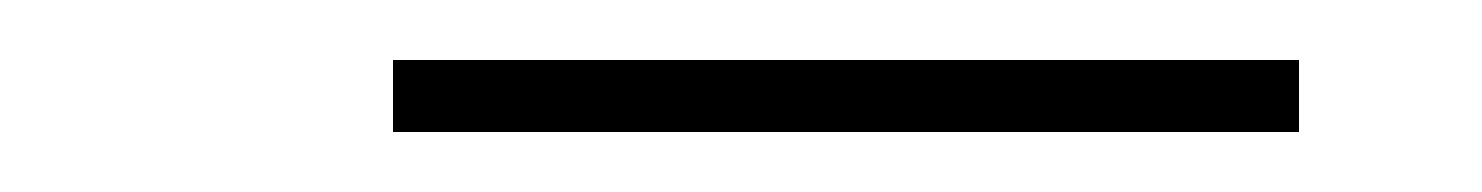

<svg xmlns="http://www.w3.org/2000/svg" viewBox="-20 -727 494 64"><path d="M111 -683V-707H413V-683Z"/></svg>

Font: Imbue 50pt Medium
Style: Regular
Weight: 500
Designer: Tyler Finck
Foundry: Etcetera Type Company
Version: Version 1.102; ttfautohint (v1.8.3)